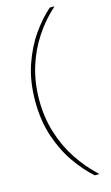

<svg xmlns="http://www.w3.org/2000/svg" viewBox="-143 -861 611 1057"><g transform="rotate(-15 163.0 -333.0)"><path d="M258 145Q206 99 157.5 30.5Q109 -38 78 -129.5Q47 -221 47 -333Q47 -446 78 -537Q109 -628 157.5 -697Q206 -766 258 -811H283V-809Q221 -754 172.5 -681Q124 -608 97 -520.5Q70 -433 70 -333Q70 -234 97.5 -146Q125 -58 173.5 14.5Q222 87 283 143V145Z"/></g></svg>

Font: DM Sans 10pt Thin
Style: Regular
Weight: 250
Version: Version 4.004;gftools[0.9.30]